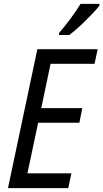

<svg xmlns="http://www.w3.org/2000/svg" viewBox="-20 -967 531 987"><path d="M172 -714H482L466 -639H240L192 -411H403L388 -336H176L121 -76H347L331 0H21ZM284 -798Q347 -871 394 -947H491V-938Q470 -910 420 -861Q370 -812 336 -787H283Z"/></svg>

Font: Noto Sans UI Narrow
Style: Italic
Weight: 400
Width: 4
Italic angle: -12°
Designer: Monotype Design Team
Foundry: Monotype Imaging Inc.
Version: Version 1.001